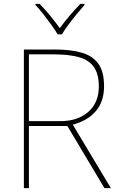

<svg xmlns="http://www.w3.org/2000/svg" viewBox="-20 -969 617 989"><path d="M262 -714Q345 -714 401.5 -697.5Q458 -681 487 -640Q516 -599 516 -525Q516 -446 473.5 -396.5Q431 -347 355 -327L551 0H518L327 -320H129V0H103V-714ZM257 -689H129V-345H292Q379 -345 434 -392Q489 -439 489 -524Q489 -588 463.5 -624Q438 -660 386.5 -674.5Q335 -689 257 -689ZM277 -792Q265 -813 245 -840.5Q225 -868 203.5 -895.5Q182 -923 163 -943V-949H184Q212 -921 239.5 -887Q267 -853 288 -824Q309 -853 337.5 -887Q366 -921 394 -949H415V-943Q397 -923 374.5 -895.5Q352 -868 331.5 -840.5Q311 -813 299 -792Z"/></svg>

Font: Noto Sans Bengali Thin
Style: Regular
Weight: 100
Designer: Jelle Bosma - Monotype Design Team
Foundry: Monotype Imaging Inc.
Version: Version 2.003; ttfautohint (v1.8.4.7-5d5b)